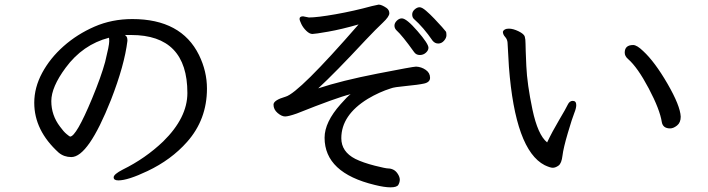

<svg xmlns="http://www.w3.org/2000/svg" viewBox="-20 -763 3040 824"><path d="M280.8 -176.8Q307.1 -176.8 375 -339.8Q414.1 -434.1 431.2 -497.1Q448.7 -567.9 448.7 -585Q448.7 -598.1 447.8 -601.1Q335 -571.8 261.7 -472.2Q200.2 -389.2 200.2 -329.1Q200.2 -268.1 237.8 -219.2Q252.9 -198.2 265.9 -187.5Q278.8 -176.8 280.8 -176.8ZM487.8 11.2Q467.8 11.2 467.8 -2Q467.8 -15.1 506.8 -35.2Q604 -83 680.2 -155.8Q784.2 -257.8 784.2 -363.8Q784.2 -612.8 543 -612.8H518.1L516.1 -613.8Q516.1 -612.8 521.5 -607.9Q526.9 -603 526.9 -587.9Q514.2 -482.9 456.1 -334Q358.9 -88.9 286.1 -88.9Q254.9 -88.9 231.9 -107.9Q127 -203.1 127 -321.8Q127 -387.2 160.9 -450.2Q194.8 -513.2 252.9 -564.7Q311 -616.2 385.5 -648.7Q460 -681.2 547.9 -681.2Q757.8 -681.2 834 -526.9Q868.2 -457 868.2 -382.8Q868.2 -250 782.7 -153.8Q714.8 -77.1 612.8 -28.8Q528.8 11.2 487.8 11.2Z M1781.7 -526.9Q1765.6 -526.9 1756.8 -540Q1707 -609.9 1680.7 -633.8Q1672.9 -642.1 1672.9 -653.1Q1672.9 -664.1 1682.9 -674.1Q1692.9 -684.1 1704.6 -684.1Q1724.6 -684.1 1771.7 -629.6Q1818.8 -575.2 1818.8 -558.1Q1818.8 -546.9 1807.9 -536.9Q1796.9 -526.9 1781.7 -526.9ZM1836.9 -587.9Q1796.9 -646 1756.8 -681.2Q1749 -688 1749 -701.2Q1749 -712.9 1759.5 -722.4Q1770 -731.9 1780.8 -731.9Q1791 -731.9 1808.3 -717Q1825.7 -702.1 1844.2 -682.6Q1862.8 -663.1 1876.7 -647.5Q1890.6 -631.8 1893.3 -627.9Q1896 -624 1896 -612.1Q1896 -600.1 1885.5 -588.1Q1875 -576.2 1860.8 -576.2Q1846.7 -576.2 1836.9 -587.9ZM1655.8 41Q1629.9 41 1588.9 30.8Q1373 -21 1373 -171.9Q1373 -238.8 1441.9 -315.9Q1472.7 -351.1 1484.9 -358.9Q1424.8 -344.2 1253.9 -275.9Q1217.8 -263.2 1203.6 -263.2Q1189 -263.2 1171.4 -278.1Q1153.8 -293 1153.8 -314Q1153.8 -333 1205.6 -348.1Q1262.7 -363.8 1519 -658.2Q1445.8 -637.2 1388.9 -627.2Q1332 -617.2 1320.8 -617.2Q1308.6 -617.2 1294.7 -630.6Q1280.8 -644 1273.2 -659.9Q1265.6 -675.8 1265.6 -682.1Q1265.6 -692.9 1280.8 -692.9L1305.7 -688Q1341.8 -688 1420.4 -701.9Q1499 -715.8 1575.7 -736.8L1605 -743.2Q1617.7 -743.2 1638.7 -729Q1650.9 -720.2 1650.9 -706.1Q1650.9 -691.9 1622.8 -665.5Q1594.7 -639.2 1549.8 -591.8Q1416 -448.2 1345.7 -383.8Q1445.8 -417 1599.4 -447Q1752.9 -477.1 1765.6 -477.1Q1788.6 -476.1 1807.1 -463.1Q1825.7 -450.2 1825.7 -429.2Q1825.7 -410.2 1800.3 -404.5Q1774.9 -398.9 1722.9 -394Q1670.9 -389.2 1657.7 -383.8Q1607.9 -368.2 1558.6 -338.9Q1444.8 -269 1444.8 -169.9Q1444.8 -111.8 1504.9 -81.1Q1537.6 -64.9 1588.9 -51.8Q1635.7 -40 1646.7 -40Q1657.7 -40 1668.7 -34.4Q1679.7 -28.8 1687.7 -15.9Q1695.8 -2.9 1695.8 8.1Q1695.8 19 1689.7 30Q1683.6 41 1655.8 41Z M2856 -211.9Q2825.2 -211.9 2820.3 -238.8Q2812 -293 2764.2 -383.5Q2716.3 -474.1 2675.3 -509.8Q2661.1 -522 2661.1 -537.1Q2661.1 -569.8 2697.3 -569.8Q2713.4 -569.8 2740.2 -543.9Q2790 -498 2844.7 -403.6Q2899.4 -309.1 2901.4 -262.2Q2901.4 -236.8 2885.7 -224.4Q2870.1 -211.9 2856 -211.9ZM2352.1 -43Q2341.3 -43 2317.4 -54.2Q2191.4 -119.1 2164.1 -476.1Q2160.2 -535.2 2158.2 -580.1Q2157.2 -594.2 2147.7 -604.7Q2138.2 -615.2 2138.2 -627Q2143.1 -640.1 2164.1 -640.1Q2182.1 -640.1 2205.6 -628.7Q2229 -617.2 2232.2 -605.7Q2235.4 -594.2 2235.4 -575.7Q2235.4 -557.1 2238.8 -479.5Q2242.2 -401.9 2265.1 -293Q2288.1 -184.1 2328.1 -151.9Q2350.1 -198.2 2379.6 -248Q2409.2 -297.9 2416.7 -314Q2424.3 -330.1 2438 -330.1Q2453.1 -330.1 2453.1 -312Q2453.1 -298.8 2444.6 -277.8Q2436 -256.8 2417 -192.4Q2397.9 -127.9 2394 -95Q2390.1 -62 2377.2 -52.5Q2364.3 -43 2352.1 -43Z"/></svg>

Font: LXGW WenKai GB Screen
Style: Regular
Weight: 400
Designer: LXGW / Fontworks Inc.
Foundry: LXGW / Fontworks Inc.
Version: Version 1.321;February 19, 2024;FontCreator 14.0.0.2901 64-b